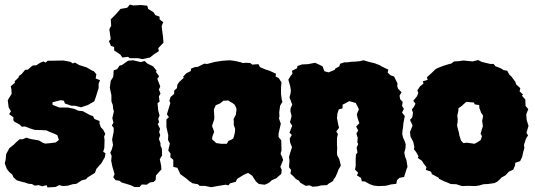

<svg xmlns="http://www.w3.org/2000/svg" viewBox="-20 -791 2343 841"><path d="M54 -1 39 -14 34 -26 20 -38 10 -51 1 -75 5 -94 7 -116 21 -142 41 -158 52 -169 66 -181H79L95 -188L115 -182L150 -176L167 -166L178 -162L200 -164L224 -167L238 -178L231 -199L216 -206L198 -213L183 -220L165 -221L132 -222L113 -228L90 -237L75 -236L67 -245L43 -258L38 -265L39 -277L20 -291L28 -304L18 -320L14 -352L31 -380L30 -399L27 -413L46 -429L44 -435L61 -451L63 -458L75 -467L90 -485L102 -486L112 -495L123 -504L139 -505L156 -516L170 -522L180 -517L189 -525H205L258 -526L289 -520L299 -513L308 -517L327 -506L359 -496L383 -482L391 -479L402 -466L399 -447L418 -440L412 -424V-405L407 -390L402 -373L400 -367L393 -347L375 -337L365 -331L335 -321L308 -328H292L264 -338L260 -350L245 -352L225 -347L210 -343V-332L232 -323L241 -320H277L306 -314L323 -306L343 -304L374 -287L388 -282L393 -270L416 -261V-249L422 -233L432 -223L441 -205L436 -192L438 -178L437 -143L432 -126L442 -120L439 -102L424 -76L402 -51L396 -34L385 -27L364 -14L357 -6L338 -1L315 14L298 16L279 22L257 24L239 20L223 28L188 30L184 20L165 25L150 20L132 22L120 15L105 14L85 7V8Z M548 -536 541 -542 516 -539 507 -552 480 -570V-585L466 -590L457 -611L465 -619L459 -663L467 -678L465 -706L486 -727L508 -752L537 -757L549 -771L564 -767L598 -769L625 -766L629 -752L653 -737L660 -725L679 -718V-706L695 -694L688 -676L694 -630L696 -604L673 -580L676 -567L654 -553L637 -539L604 -532L585 -536ZM591 28H569L552 20L512 8L504 1L486 -2L476 -15L482 -28L472 -62L467 -87L469 -108L463 -122L470 -137L475 -156L471 -180L478 -214V-231L470 -241L477 -254L472 -273L479 -304L476 -312L474 -331L468 -347V-374L463 -397L461 -408L465 -437L476 -454L478 -483L493 -488L504 -504L514 -506L541 -525L563 -527L597 -519L613 -524L625 -513L651 -500L666 -481L663 -476L677 -457L669 -446L682 -412L676 -399L683 -381L676 -369L679 -346L670 -339L673 -307L679 -285L673 -270L677 -256L671 -247L681 -227L677 -212L682 -200L676 -182L683 -164V-153L689 -140L690 -110L680 -94L686 -64L687 -49L663 -22L662 -3L653 6L637 8L623 18L601 17Z M969 18 938 23 905 29 877 23H854L847 16L824 12L810 3L795 -10L770 -28L757 -56L739 -60V-91L726 -102L727 -118L717 -132L724 -162L716 -178L717 -199L714 -212L709 -235V-268L720 -278L711 -290L717 -310L726 -339L722 -350L727 -366L743 -380V-394L755 -405L757 -420L765 -432L785 -450L782 -455L796 -470L816 -480V-490L833 -497L846 -498L874 -512L888 -511L922 -520L956 -525L987 -527L1009 -524L1036 -518L1042 -515L1059 -516L1076 -515L1085 -508L1112 -510L1119 -497L1142 -487L1161 -481L1189 -468L1187 -456L1201 -449L1213 -430L1211 -408V-379L1214 -355L1217 -345L1207 -328L1203 -299L1204 -282L1202 -272L1210 -249L1200 -205V-191L1212 -176L1213 -132L1209 -118L1217 -100L1220 -90L1208 -60L1214 -47L1212 -29L1200 -19L1190 -10L1171 -2L1159 9L1145 16L1139 18L1114 15L1101 4L1085 -21L1068 -33L1062 -32L1047 -25L1018 -7L1013 5L988 12L980 21ZM950 -161H973L977 -167L981 -174L986 -176L995 -180L1002 -185L1005 -195L1007 -203L1009 -212L1010 -226L1004 -244V-260L1003 -270L1007 -277L1010 -283L1013 -288L1014 -297L1015 -302L1016 -314L1012 -324L1008 -332L998 -340L987 -346L980 -351L966 -350H959L951 -344L944 -338L932 -333L925 -330L917 -312V-304L918 -294V-287L919 -279L918 -268L916 -261L912 -250L909 -239L911 -233L914 -226L918 -213L914 -203L910 -192L909 -181L913 -177L919 -172L923 -168L928 -164L936 -163Z M1304 -509H1308L1329 -510L1360 -516L1382 -506L1393 -500L1401 -479L1419 -474L1446 -485L1449 -491L1466 -500L1470 -512L1489 -518H1500L1525 -521H1534L1556 -523L1572 -527L1593 -521L1603 -518L1618 -515L1642 -506L1650 -501L1668 -492L1681 -486L1678 -473L1691 -461L1706 -456L1721 -426L1720 -413L1724 -402L1739 -387L1730 -372L1733 -356L1744 -345L1741 -327L1749 -314L1741 -298L1753 -283L1747 -251L1745 -231L1743 -219L1742 -203L1746 -187L1753 -172L1757 -159L1756 -141L1751 -123L1754 -105L1760 -91L1765 -60L1761 -51L1757 -38L1750 -16L1730 -12L1719 -2L1716 14L1692 17L1673 22L1665 23L1637 24L1618 22L1603 17L1598 15L1579 4L1565 3L1561 -12L1543 -23L1549 -34L1535 -48L1538 -65V-93L1539 -114L1546 -123L1542 -144L1549 -160L1545 -168L1547 -187L1541 -206L1549 -219L1540 -237L1554 -251L1546 -275L1543 -291L1552 -312L1545 -327L1538 -340L1510 -348L1488 -336L1481 -333L1480 -316L1464 -312L1458 -294L1456 -274L1461 -248L1465 -231L1453 -215L1460 -204L1456 -186V-157L1457 -141L1456 -123L1457 -111L1466 -94L1473 -66L1463 -49L1457 -33L1450 -17L1441 -4L1439 2L1420 13L1412 20L1387 21L1372 25L1350 27L1336 21L1319 23L1295 9L1289 0L1276 -7L1268 -16L1252 -31L1255 -46L1246 -59L1248 -87L1246 -104L1250 -118L1257 -140L1259 -147L1251 -166L1249 -184L1258 -200L1248 -210L1260 -240L1250 -256L1256 -277L1257 -284L1252 -304L1253 -317L1260 -332L1253 -352L1248 -364L1253 -383L1254 -396L1251 -414L1243 -442L1252 -457L1261 -468L1259 -481L1281 -492L1283 -502Z M2007 24 2000 23 1979 16 1954 15 1936 7 1925 3 1903 -8 1901 -13 1872 -28 1868 -39 1845 -47 1848 -59 1836 -74 1828 -87 1810 -99 1813 -107 1802 -126 1793 -137 1795 -148 1790 -170 1778 -193 1776 -213 1787 -241 1776 -266 1786 -277 1789 -297 1784 -311 1793 -323 1800 -337 1790 -349 1807 -370 1812 -385 1808 -395 1820 -413 1835 -425 1832 -435 1853 -441 1850 -453 1865 -466 1889 -489 1897 -493 1920 -502 1952 -512 1954 -511 1969 -522 1989 -523 2009 -526 2051 -522 2074 -528 2090 -520 2127 -511H2142L2150 -501L2173 -492L2186 -484L2202 -481L2211 -464L2220 -456L2237 -433L2241 -421L2259 -405L2256 -391L2271 -377L2266 -372L2281 -355L2282 -327L2294 -313L2285 -290L2287 -265L2295 -240L2286 -209L2293 -198L2284 -184L2275 -156L2277 -143L2272 -126L2267 -103L2258 -85L2237 -78L2236 -66L2228 -48L2209 -39L2194 -23L2176 -13L2170 -6L2159 4L2146 11L2117 15L2097 16L2081 21L2063 24L2029 23ZM2058 -161 2071 -168 2079 -173 2086 -178 2089 -188 2091 -195 2085 -205 2088 -215 2089 -219 2092 -229 2095 -237 2094 -247 2093 -254 2092 -262 2094 -271 2096 -284 2087 -298 2085 -304 2080 -317 2079 -326V-331L2070 -332L2059 -334L2056 -342L2043 -343L2032 -344L2023 -345L2011 -335L2004 -328L1997 -323L1988 -317V-310L1987 -302L1985 -293L1983 -286L1984 -276L1985 -267L1984 -255L1982 -242L1984 -233L1987 -221L1990 -211L1992 -198L1996 -186L1999 -176L2004 -170L2010 -164L2024 -166L2032 -165L2047 -163Z"/></svg>

Font: Winky Rough Black
Style: Regular
Weight: 900
Designer: Simon Atzbach
Foundry: typofactur
Version: Version 1.206; ttfautohint (v1.8.4.7-5d5b)